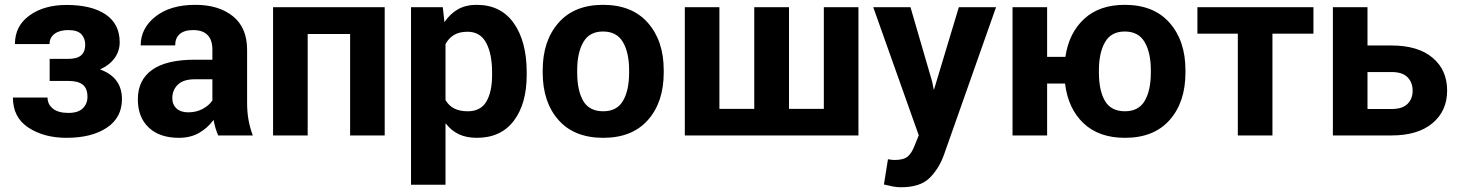

<svg xmlns="http://www.w3.org/2000/svg" viewBox="-20 -558 6006 791"><path d="M260.7 -315.4Q297.9 -315.4 314.5 -330.3Q331.1 -345.2 331.1 -373.5Q331.1 -399.9 315.2 -417Q299.3 -434.1 261.2 -434.1Q225.6 -434.1 204.8 -418.7Q184.1 -403.3 184.1 -376.5H41.5Q41.5 -451.2 101.6 -494.4Q161.6 -537.6 253.9 -537.6Q357.9 -537.6 415.5 -498.3Q473.1 -459 473.1 -383.8Q473.1 -347.7 452.1 -318.6Q431.2 -289.6 392.1 -272Q437 -255.9 459.7 -225.3Q482.4 -194.8 482.4 -149.4Q482.4 -73.7 420.2 -32Q357.9 9.8 253.9 9.8Q161.6 9.8 97.4 -32Q33.2 -73.7 33.2 -156.2H175.8Q175.8 -128.4 197.8 -110.6Q219.7 -92.8 261.7 -92.8Q301.8 -92.8 321 -111.6Q340.3 -130.4 340.3 -158.7Q340.3 -193.8 321 -209.2Q301.8 -224.6 260.7 -224.6H184.6V-315.4Z M878.9 0Q872.6 -14.6 867.7 -30.8Q862.8 -46.9 859.9 -64Q835 -30.3 799.8 -10.3Q764.6 9.8 716.8 9.8Q637.7 9.8 592.8 -32.5Q547.9 -74.7 547.9 -148.9Q547.9 -228 606.4 -270Q665 -312 782.2 -312H855V-354Q855 -393.1 835.2 -413.6Q815.4 -434.1 775.4 -434.1Q739.3 -434.1 720.5 -417.7Q701.7 -401.4 701.7 -371.1H559.6Q559.6 -441.9 620.8 -490Q682.1 -538.1 784.7 -538.1Q881.3 -538.1 939.7 -491Q998 -443.8 998 -353V-134.8Q998 -96.7 1003.7 -64.7Q1009.3 -32.7 1021.5 0ZM755.4 -95.2Q788.1 -95.2 814.2 -108.9Q840.3 -122.6 855 -144V-231.4H782.2Q735.4 -231.4 712.6 -209.2Q689.9 -187 689.9 -153.8Q689.9 -127 707.3 -111.1Q724.6 -95.2 755.4 -95.2Z M1564.9 0H1422.4V-418H1247.6V0H1105V-528.3H1564.9Z M2149.9 -249.5Q2149.9 -130.4 2096.7 -60.3Q2043.5 9.8 1944.3 9.8Q1901.9 9.8 1870.6 -4.9Q1839.4 -19.5 1816.9 -48.8L1815.4 -48.3V203.1H1673.3V-528.3H1804.2L1811 -466.8Q1835 -502 1867.2 -520Q1899.4 -538.1 1943.4 -538.1Q2043.5 -538.1 2096.7 -462.6Q2149.9 -387.2 2149.9 -259.8ZM2007.3 -259.8Q2007.3 -335.9 1982.9 -381.6Q1958.5 -427.2 1906.2 -427.2Q1873 -427.2 1851.1 -414.3Q1829.1 -401.4 1815.4 -376.5V-145.5Q1829.1 -122.6 1851.3 -111.1Q1873.5 -99.6 1907.2 -99.6Q1960 -99.6 1983.6 -139.4Q2007.3 -179.2 2007.3 -249.5Z M2215.8 -269Q2215.8 -389.6 2280.8 -463.9Q2345.7 -538.1 2464.4 -538.1Q2584 -538.1 2649.2 -463.9Q2714.4 -389.6 2714.4 -269V-258.8Q2714.4 -137.2 2649.4 -63.7Q2584.5 9.8 2465.3 9.8Q2345.7 9.8 2280.8 -63.7Q2215.8 -137.2 2215.8 -258.8ZM2357.9 -258.8Q2357.9 -185.1 2382.8 -142.3Q2407.7 -99.6 2465.3 -99.6Q2521.5 -99.6 2546.6 -142.6Q2571.8 -185.5 2571.8 -258.8V-269Q2571.8 -340.8 2546.4 -384.5Q2521 -428.2 2464.4 -428.2Q2408.2 -428.2 2383.1 -384.3Q2357.9 -340.3 2357.9 -269Z M2943.8 -528.3V-109.4H3087.4V-528.3H3230.5V-109.4H3374V-528.3H3516.6V0H2801.3V-528.3Z M3820.3 -221.7 3826.7 -189.5H3828.1L3930.2 -528.3H4083.5L3869.1 79.1Q3849.1 135.7 3810.3 174.6Q3771.5 213.4 3692.4 213.4Q3674.3 213.4 3659.2 210.4Q3644 207.5 3621.6 202.1L3638.2 98.1Q3644.5 99.1 3651.9 100.1Q3659.2 101.1 3665 101.1Q3702.1 101.1 3719.2 87.2Q3736.3 73.2 3748.5 40.5L3765.1 -0.5L3577.6 -528.3H3731Z M4293.9 -323.7H4369.1Q4383.8 -422.4 4446.5 -480.2Q4509.3 -538.1 4613.8 -538.1Q4733.4 -538.1 4798.6 -463.9Q4863.8 -389.6 4863.8 -269V-258.8Q4863.8 -137.2 4798.8 -63.7Q4733.9 9.8 4614.7 9.8Q4507.3 9.8 4443.8 -50.3Q4380.4 -110.4 4367.7 -213.9H4293.9V0H4151.4V-528.3H4293.9ZM4507.3 -258.8Q4507.3 -185.1 4532.2 -142.3Q4557.1 -99.6 4614.7 -99.6Q4670.9 -99.6 4696 -142.6Q4721.2 -185.5 4721.2 -258.8V-269Q4721.2 -340.8 4695.8 -384.5Q4670.4 -428.2 4613.8 -428.2Q4557.6 -428.2 4532.5 -384.3Q4507.3 -340.3 4507.3 -269Z M5391.1 -419.4H5222.2V0H5079.6V-419.4H4913.1V-528.3H5391.1Z M5613.8 -370.6H5712.9Q5821.8 -370.6 5881.8 -320.3Q5941.9 -270 5941.9 -184.6Q5941.9 -101.1 5881.6 -50.5Q5821.3 0 5712.9 0H5471.2V-528.3H5613.8ZM5613.8 -261.2V-108.9H5712.9Q5757.3 -108.9 5778.6 -129.9Q5799.8 -150.9 5799.8 -184.1Q5799.8 -218.3 5778.8 -239.7Q5757.8 -261.2 5712.9 -261.2Z"/></svg>

Font: Roboto Web
Style: Bold
Weight: 700
Designer: Google
Version: Version 1.200310; 2013